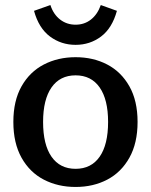

<svg xmlns="http://www.w3.org/2000/svg" viewBox="-20 -728 599 762"><path d="M115 -685 180 -708Q192 -671 218.5 -650.5Q245 -630 280 -630Q315 -630 341 -650.5Q367 -671 380 -708L444 -685Q425 -616 381 -583Q337 -550 280 -550Q223 -550 178.5 -583Q134 -616 115 -685ZM33 -244Q33 -328 65.5 -385.5Q98 -443 154 -472Q210 -501 280 -501Q350 -501 405.5 -472Q461 -443 493.5 -385.5Q526 -328 526 -244Q526 -160 493.5 -102Q461 -44 405.5 -15Q350 14 280 14Q210 14 154 -15Q98 -44 65.5 -102Q33 -160 33 -244ZM409 -244Q409 -333 375.5 -381Q342 -429 280 -429Q218 -429 184.5 -381Q151 -333 151 -244Q151 -154 184.5 -106Q218 -58 280 -58Q342 -58 375.5 -106Q409 -154 409 -244Z"/></svg>

Font: Maitree SemiBold
Style: Regular
Weight: 600
Designer: CadsonDemak Team
Foundry: CadsonDemak
Version: Version 1.001